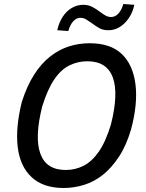

<svg xmlns="http://www.w3.org/2000/svg" viewBox="-20 -930 731 959"><path d="M298 9Q196 9 138 -45Q80 -99 68.5 -195.5Q57 -292 89 -421Q115 -502 151 -558Q187 -614 231.5 -648.5Q276 -683 325 -698.5Q374 -714 428 -714Q532 -714 588 -660.5Q644 -607 656.5 -510Q669 -413 635 -285Q611 -203 574 -147Q537 -91 493.5 -56.5Q450 -22 399.5 -6.5Q349 9 298 9ZM308 -81Q356 -81 397.5 -102Q439 -123 473.5 -172.5Q508 -222 534 -308Q573 -462 543.5 -543Q514 -624 416 -624Q369 -624 327 -603.5Q285 -583 251.5 -534Q218 -485 191 -399Q152 -244 181.5 -162.5Q211 -81 308 -81ZM321 -775 266 -779Q274 -816 292.5 -845Q311 -874 338 -890Q365 -906 396 -906Q422 -906 442 -895Q462 -884 478 -872Q492 -861 506 -853Q520 -845 535 -845Q556 -845 572 -863Q588 -881 596 -910L651 -906Q639 -851 603 -815Q567 -779 521 -779Q494 -779 475 -790Q456 -801 439 -814Q424 -824 411 -832.5Q398 -841 382 -841Q361 -841 345.5 -823.5Q330 -806 321 -775Z"/></svg>

Font: Nunito Sans 7pt Condensed SemiBold
Style: Italic
Weight: 600
Width: 3
Italic angle: -9°
Designer: Vernon Adams
Foundry: Vernon Adams
Version: Version 3.101;gftools[0.9.27]